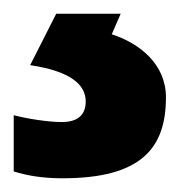

<svg xmlns="http://www.w3.org/2000/svg" viewBox="-38 -20 263 280"><path d="M204 122C204 73 165 43 125 30L138 0H44L6 75C66 84 87 104 87 128C87 151 71 158 52 158C32 158 1 153 -18 148V230C1 236 24 240 53 240C167 240 204 197 204 122Z"/></svg>

Font: Noto Kufi Arabic
Style: Bold
Weight: 700
Designer: Monotype Design Team, David Williams, Khaled Hosny
Foundry: Google LLC
Version: Version 2.109